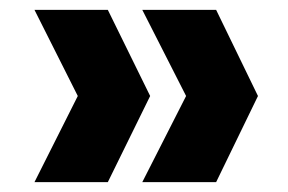

<svg xmlns="http://www.w3.org/2000/svg" viewBox="-20 -490 585 390"><path d="M269 -120H419L504 -295L419 -470H269L358 -295ZM50 -120H199L285 -295L199 -470H50L138 -295Z"/></svg>

Font: Malmofest
Style: Bold
Weight: 700
Designer: Jonny Pinhorn (Poppins), Kolossal
Version: Version 1.004;Glyphs 3.1.2 (3151)